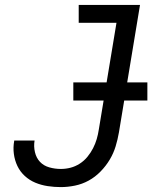

<svg xmlns="http://www.w3.org/2000/svg" viewBox="-20 -755 640 783"><path d="M228 8Q201 8 174.5 4Q148 0 124 -10Q100 -20 81 -37.5Q62 -55 51 -78Q40 -101 36.5 -127.5Q33 -154 38 -181Q38 -181 38 -181.5Q38 -182 38 -182H121Q121 -182 121 -182Q121 -182 121 -182Q117 -158 122.5 -134.5Q128 -111 143 -95Q158 -79 181 -72.5Q204 -66 228 -66Q248 -66 267.5 -71Q287 -76 305 -87.5Q323 -99 336.5 -115.5Q350 -132 359.5 -150.5Q369 -169 374.5 -188Q380 -207 383 -227L455 -662H301V-735H551L465 -215Q460 -186 451.5 -158Q443 -130 427.5 -104Q412 -78 390 -55.5Q368 -33 341.5 -18.5Q315 -4 285.5 2Q256 8 228 8ZM279 -345V-419H581V-345Z"/></svg>

Font: Iosevka Curly Extended
Style: Italic
Weight: 400
Width: 7
Italic angle: -9°
Monospace: yes
Designer: Belleve Invis
Foundry: Belleve Invis
Version: Version 11.1.0; ttfautohint (v1.8.3)